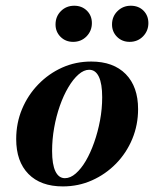

<svg xmlns="http://www.w3.org/2000/svg" viewBox="-20 -646 544 677"><path d="M201.6 11.3Q123.4 11.3 80.2 -32.7Q37.1 -76.6 37.1 -155.6Q37.1 -212.1 57.7 -261.3Q78.2 -310.5 114.9 -348.4Q151.6 -386.3 199.2 -407.7Q246.8 -429 301.6 -429Q379.8 -429 423.4 -384.7Q466.9 -340.3 466.9 -261.3Q466.9 -205.6 446.4 -156Q425.8 -106.5 389.1 -69Q352.4 -31.5 304.4 -10.1Q256.5 11.3 201.6 11.3ZM208.9 -17.7Q228.2 -17.7 247.2 -34.3Q266.1 -50.8 282.7 -79Q299.2 -107.3 312.1 -144Q325 -180.6 332.7 -221.4Q340.3 -262.1 340.3 -303.2Q340.3 -350.8 328.6 -375.4Q316.9 -400 294.4 -400Q275.8 -400 256.9 -383.5Q237.9 -366.9 221 -338.3Q204 -309.7 191.1 -273Q178.2 -236.3 171 -195.6Q163.7 -154.8 163.7 -113.7Q163.7 -66.1 175.4 -41.9Q187.1 -17.7 208.9 -17.7ZM437.1 -498.4Q410.5 -498.4 392.7 -516.1Q375 -533.9 375 -559.7Q375 -587.9 394.4 -606.9Q413.7 -625.8 441.1 -625.8Q468.5 -625.8 485.9 -608.5Q503.2 -591.1 503.2 -564.5Q503.2 -537.1 484.3 -517.7Q465.3 -498.4 437.1 -498.4ZM237.9 -498.4Q211.3 -498.4 193.5 -516.1Q175.8 -533.9 175.8 -559.7Q175.8 -587.9 194.8 -606.9Q213.7 -625.8 241.9 -625.8Q268.5 -625.8 286.3 -608.5Q304 -591.1 304 -564.5Q304 -537.1 285.1 -517.7Q266.1 -498.4 237.9 -498.4Z"/></svg>

Font: Playfair 5pt SemiExpanded Light ExtraBold
Style: Italic
Weight: 800
Italic angle: -15.6°
Version: Version 2.001;gftools[0.9.30]